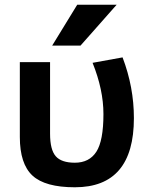

<svg xmlns="http://www.w3.org/2000/svg" viewBox="-20 -783 636 813"><path d="M307 -763H474L321 -590H201ZM547 -283Q547 10 297 10Q171 10 117.5 -39.5Q64 -89 64 -203V-520H192V-217Q192 -149 216 -121.5Q240 -94 297 -94Q358 -94 388 -140.5Q418 -187 418 -300Q418 -403 372 -517L499 -540Q547 -414 547 -283Z"/></svg>

Font: Mplus 1p Bold
Style: Bold
Weight: 700
Version: Version 1.061